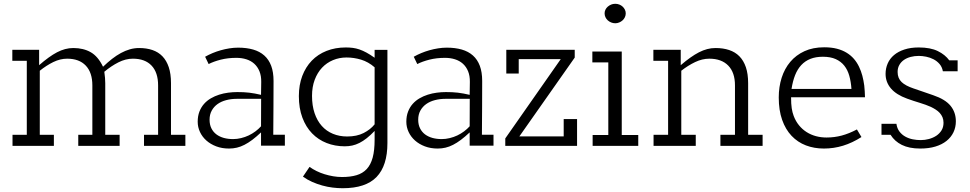

<svg xmlns="http://www.w3.org/2000/svg" viewBox="-20 -768 5106 1011"><path d="M738.3 0V-58.1H812.5V-318.4Q812.5 -386.2 778.1 -422.6Q743.7 -459 679.7 -459Q641.6 -459 603.5 -439.7Q565.4 -420.4 529.3 -390.1Q531.7 -371.6 533 -357.9Q534.2 -344.2 534.2 -330.1V-58.1H609.9V0H392.1V-58.1H466.3V-318.4Q466.3 -386.2 431.6 -422.6Q397 -459 333.5 -459Q296.9 -459 260.5 -441.2Q224.1 -423.3 189.5 -395.5V-58.1H263.7V0H45.9V-58.1H121.1V-447.8H44.9V-505.9H186V-424.8Q212.4 -447.8 235.6 -464.6Q258.8 -481.4 280.3 -492.7Q301.8 -503.9 323 -509.5Q344.2 -515.1 366.2 -515.1Q419.4 -515.1 458 -492.9Q496.6 -470.7 522.5 -416.5Q546.4 -439.5 569.8 -457.8Q593.3 -476.1 616.7 -488.8Q640.1 -501.5 663.8 -508.3Q687.5 -515.1 712.9 -515.1Q751.5 -515.1 782.5 -504.6Q813.5 -494.1 835.2 -471.7Q856.9 -449.2 868.7 -414.1Q880.4 -378.9 880.4 -330.1V-58.1H956.1V0Z M1354.5 -1V-70.8Q1330.1 -47.9 1308.6 -31.7Q1287.1 -15.6 1267.1 -5.4Q1247.1 4.9 1227.3 9.5Q1207.5 14.2 1186 14.2Q1148.9 14.2 1118.7 2.7Q1088.4 -8.8 1066.7 -28.1Q1044.9 -47.4 1033 -73Q1021 -98.6 1021 -127Q1021 -156.7 1030 -180.2Q1039.1 -203.6 1054.4 -220.9Q1069.8 -238.3 1090.3 -250.2Q1110.8 -262.2 1134 -269.5Q1157.2 -276.9 1181.6 -280Q1206.1 -283.2 1229.5 -283.2Q1246.6 -283.2 1262 -282.5Q1277.3 -281.7 1292.2 -280Q1307.1 -278.3 1322.5 -275.4Q1337.9 -272.5 1354.5 -268.6L1355.5 -336.4Q1356 -368.7 1346.2 -392.6Q1336.4 -416.5 1318.8 -432.4Q1301.3 -448.2 1277.1 -455.8Q1252.9 -463.4 1224.6 -463.4Q1180.2 -463.4 1142.6 -453.9Q1105 -444.3 1078.6 -430.7L1060.1 -469.2Q1078.1 -479.5 1099.1 -488.3Q1120.1 -497.1 1142.6 -503.4Q1165 -509.8 1188.2 -513.4Q1211.4 -517.1 1233.9 -517.1Q1278.3 -517.1 1313 -507.1Q1347.7 -497.1 1371.6 -475.8Q1395.5 -454.6 1408 -421.4Q1420.4 -388.2 1420.4 -341.8Q1420.4 -274.9 1419.9 -206.1Q1419.4 -137.2 1418.9 -58.6H1480V-1ZM1226.6 -247.6Q1197.3 -247.6 1171.1 -240.7Q1145 -233.9 1125.7 -220.2Q1106.4 -206.5 1095 -185.8Q1083.5 -165 1083.5 -137.7Q1083.5 -111.8 1093 -92.5Q1102.5 -73.2 1119.4 -60.5Q1136.2 -47.9 1158.7 -41.7Q1181.2 -35.6 1207 -35.6Q1228.5 -35.6 1249.5 -40.8Q1270.5 -45.9 1289.6 -54.9Q1308.6 -64 1325.2 -76.4Q1341.8 -88.9 1354.5 -103L1355 -247.6Z M1784.7 223.1Q1758.8 223.1 1731.2 219.7Q1703.6 216.3 1676.5 208.7Q1649.4 201.2 1623.5 189.7Q1597.7 178.2 1575.2 162.1L1609.9 110.8Q1626.5 122.6 1646.7 132.6Q1667 142.6 1689.2 149.4Q1711.4 156.2 1734.6 160.2Q1757.8 164.1 1781.2 164.1Q1825.2 164.1 1857.4 154.5Q1889.6 145 1910.9 122.3Q1932.1 99.6 1942.4 61.8Q1952.6 23.9 1952.6 -32.7V-78.6Q1930.7 -55.7 1911.1 -40.3Q1891.6 -24.9 1872.8 -15.4Q1854 -5.9 1835 -1.7Q1815.9 2.4 1795.4 2.4Q1744.1 2.4 1700 -14.9Q1655.8 -32.2 1623.3 -65.7Q1590.8 -99.1 1572.3 -148.4Q1553.7 -197.8 1553.7 -262.2Q1553.7 -320.3 1571.5 -367.7Q1589.4 -415 1621.6 -448.5Q1653.8 -481.9 1699.5 -500Q1745.1 -518.1 1800.8 -518.1Q1819.8 -518.1 1837.4 -515.9Q1855 -513.7 1872.8 -507.6Q1890.6 -501.5 1909.9 -491Q1929.2 -480.5 1952.6 -463.9V-505.4H2020V-14.6Q2020 104.5 1962.9 163.8Q1905.8 223.1 1784.7 223.1ZM1952.6 -413.6Q1919.4 -442.4 1881.3 -453.9Q1843.3 -465.3 1804.7 -465.3Q1766.6 -465.3 1733.4 -451.4Q1700.2 -437.5 1675.8 -411.6Q1651.4 -385.7 1637.2 -348.1Q1623 -310.5 1623 -263.2Q1623 -211.9 1636.5 -172.1Q1649.9 -132.3 1674.3 -105Q1698.7 -77.6 1732.9 -63.5Q1767.1 -49.3 1808.1 -49.3Q1858.9 -49.3 1894.8 -67.6Q1930.7 -85.9 1952.6 -113.3Z M2453.1 -1V-70.8Q2428.7 -47.9 2407.2 -31.7Q2385.7 -15.6 2365.7 -5.4Q2345.7 4.9 2325.9 9.5Q2306.2 14.2 2284.7 14.2Q2247.6 14.2 2217.3 2.7Q2187 -8.8 2165.3 -28.1Q2143.6 -47.4 2131.6 -73Q2119.6 -98.6 2119.6 -127Q2119.6 -156.7 2128.7 -180.2Q2137.7 -203.6 2153.1 -220.9Q2168.5 -238.3 2189 -250.2Q2209.5 -262.2 2232.7 -269.5Q2255.9 -276.9 2280.3 -280Q2304.7 -283.2 2328.1 -283.2Q2345.2 -283.2 2360.6 -282.5Q2376 -281.7 2390.9 -280Q2405.8 -278.3 2421.1 -275.4Q2436.5 -272.5 2453.1 -268.6L2454.1 -336.4Q2454.6 -368.7 2444.8 -392.6Q2435.1 -416.5 2417.5 -432.4Q2399.9 -448.2 2375.7 -455.8Q2351.6 -463.4 2323.2 -463.4Q2278.8 -463.4 2241.2 -453.9Q2203.6 -444.3 2177.2 -430.7L2158.7 -469.2Q2176.8 -479.5 2197.8 -488.3Q2218.8 -497.1 2241.2 -503.4Q2263.7 -509.8 2286.9 -513.4Q2310.1 -517.1 2332.5 -517.1Q2377 -517.1 2411.6 -507.1Q2446.3 -497.1 2470.2 -475.8Q2494.1 -454.6 2506.6 -421.4Q2519 -388.2 2519 -341.8Q2519 -274.9 2518.6 -206.1Q2518.1 -137.2 2517.6 -58.6H2578.6V-1ZM2325.2 -247.6Q2295.9 -247.6 2269.8 -240.7Q2243.7 -233.9 2224.4 -220.2Q2205.1 -206.5 2193.6 -185.8Q2182.1 -165 2182.1 -137.7Q2182.1 -111.8 2191.7 -92.5Q2201.2 -73.2 2218 -60.5Q2234.9 -47.9 2257.3 -41.7Q2279.8 -35.6 2305.7 -35.6Q2327.1 -35.6 2348.1 -40.8Q2369.1 -45.9 2388.2 -54.9Q2407.2 -64 2423.8 -76.4Q2440.4 -88.9 2453.1 -103L2453.6 -247.6Z M2640.6 0V-39.1L2932.6 -456.5H2711.4V-380.9H2646V-505.9H3006.3V-464.8L2714.8 -49.8H2948.2V-141.1H3018.6V0Z M3219.7 -645.5Q3208.5 -645.5 3198.2 -649.7Q3188 -653.8 3180.2 -660.9Q3172.4 -668 3168 -677.5Q3163.6 -687 3163.6 -697.8Q3163.6 -708 3168 -717Q3172.4 -726.1 3180.2 -732.9Q3188 -739.7 3198 -743.9Q3208 -748 3219.7 -748Q3231 -748 3241 -744.1Q3251 -740.2 3258.5 -733.2Q3266.1 -726.1 3270.5 -717Q3274.9 -708 3274.9 -697.8Q3274.9 -687 3270.5 -677.5Q3266.1 -668 3258.3 -660.9Q3250.5 -653.8 3240.5 -649.7Q3230.5 -645.5 3219.7 -645.5ZM3253.9 -496.6V-57.1H3340.8V0H3100.6V-57.1H3183.1V-439.5H3099.1V-496.6Z M3773.4 0V-58.1H3850.1V-318.4Q3850.1 -386.2 3814.7 -422.6Q3779.3 -459 3714.8 -459Q3677.7 -459 3640.4 -441.2Q3603 -423.3 3567.4 -395.5V-58.1H3643.6V0H3421.4V-58.1H3498V-447.8H3420.4V-505.9H3564.5V-424.8Q3591.3 -447.8 3615 -464.6Q3638.7 -481.4 3660.6 -492.7Q3682.6 -503.9 3703.9 -509.5Q3725.1 -515.1 3748 -515.1Q3787.6 -515.1 3819.3 -504.6Q3851.1 -494.1 3873.3 -471.7Q3895.5 -449.2 3907.5 -414.1Q3919.4 -378.9 3919.4 -330.1V-58.1H3995.6V0Z M4145.5 -255.9Q4145.5 -220.7 4148.9 -198.2Q4152.3 -175.8 4159.2 -157.7Q4169.9 -129.4 4187.3 -108.2Q4204.6 -86.9 4227.3 -72.5Q4250 -58.1 4276.6 -51Q4303.2 -43.9 4332 -43.9Q4373.5 -43.9 4412.1 -54.2Q4450.7 -64.5 4492.2 -86.4L4516.1 -46.4Q4467.8 -15.6 4418.9 -0.7Q4370.1 14.2 4318.4 14.2Q4267.1 14.2 4223.6 -2.4Q4180.2 -19 4148.2 -52.7Q4116.2 -86.4 4098.4 -137Q4080.6 -187.5 4080.6 -254.9Q4080.6 -310.5 4095.9 -358.6Q4111.3 -406.7 4141.4 -442.4Q4171.4 -478 4216.1 -498.5Q4260.7 -519 4319.8 -519Q4357.4 -519 4386.7 -511.5Q4416 -503.9 4438.2 -490.2Q4460.4 -476.6 4476.6 -457.8Q4492.7 -439 4503.4 -416.5Q4514.2 -394 4520.8 -369.1Q4527.3 -344.2 4530.8 -317.9Q4532.7 -302.2 4533.4 -286.9Q4534.2 -271.5 4534.7 -255.9ZM4313 -469.2Q4275.4 -469.2 4247.3 -458Q4219.2 -446.8 4199.2 -425.3Q4179.2 -403.8 4166.7 -372.3Q4154.3 -340.8 4147.9 -299.8H4463.4Q4460.9 -337.4 4452.1 -368.7Q4443.4 -399.9 4425.8 -422.1Q4408.2 -444.3 4380.6 -456.8Q4353 -469.2 4313 -469.2Z M4944.8 -392.6Q4940.9 -415 4927.5 -430.7Q4914.1 -446.3 4895.8 -455.8Q4877.4 -465.3 4856.7 -469.5Q4835.9 -473.6 4817.9 -473.6Q4795.4 -473.6 4775.1 -468.3Q4754.9 -462.9 4739.7 -452.4Q4724.6 -441.9 4715.6 -426Q4706.5 -410.2 4706.5 -389.2Q4706.5 -372.1 4711.9 -358.9Q4717.3 -345.7 4727.8 -335.7Q4738.3 -325.7 4753.7 -317.6Q4769 -309.6 4789.1 -302.7Q4815.4 -293.9 4841.6 -284.7Q4867.7 -275.4 4894 -266.6Q4957.5 -245.1 4985.4 -210.7Q5013.2 -176.3 5013.2 -129.4Q5013.2 -97.7 5000.5 -71.3Q4987.8 -44.9 4963.9 -25.9Q4939.9 -6.8 4905.3 3.7Q4870.6 14.2 4826.2 14.2Q4795.9 14.2 4771.7 9.3Q4747.6 4.4 4728.5 -5.1Q4709.5 -14.6 4694.8 -27.8Q4680.2 -41 4669.4 -58.1H4621.6V-116.2H4700.2Q4703.6 -91.8 4716.3 -75.2Q4729 -58.6 4747.1 -48.6Q4765.1 -38.6 4786.4 -34.4Q4807.6 -30.3 4828.1 -30.3Q4850.1 -30.3 4871.6 -36.1Q4893.1 -42 4910.2 -53.2Q4927.2 -64.5 4937.7 -81.5Q4948.2 -98.6 4948.2 -121.6Q4948.2 -137.7 4942.9 -150.4Q4937.5 -163.1 4928.5 -173.1Q4919.4 -183.1 4907.2 -190.9Q4895 -198.7 4881.8 -205.1Q4855.5 -216.8 4823 -226.6Q4790.5 -236.3 4756.8 -248.5Q4699.7 -269 4671.4 -302.2Q4643.1 -335.4 4643.1 -378.9Q4643.1 -408.2 4654.3 -433.8Q4665.5 -459.5 4687.5 -478Q4709.5 -496.6 4742.2 -507.3Q4774.9 -518.1 4817.9 -518.1Q4879.4 -518.1 4918.2 -499Q4957 -480 4978.5 -450.2H5022.5V-392.6Z"/></svg>

Font: Twentytwelve Slab Light
Style: TwentytwelveSlab
Weight: 300
Designer: Domenico Catapano
Version: Version 1.00 2012